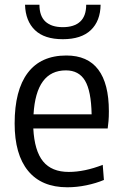

<svg xmlns="http://www.w3.org/2000/svg" viewBox="-20 -784 520 813"><path d="M265 9Q156 9 99 -60.5Q42 -130 42 -261Q42 -402 97.5 -475.5Q153 -549 261 -549Q351 -549 396 -489.5Q441 -430 441 -313Q441 -288 439.5 -271.5Q438 -255 436 -240H121Q126 -145 162.5 -100.5Q199 -56 271 -56Q338 -56 415 -86L420 -22Q387 -8 346 0.5Q305 9 265 9ZM259 -486Q133 -486 122 -300H368Q366 -399 340 -442.5Q314 -486 259 -486ZM246 -618Q168 -618 128 -656.5Q88 -695 86 -764H147Q147 -716 172.5 -692.5Q198 -669 246 -669Q294 -669 319.5 -692.5Q345 -716 345 -764H406Q405 -695 364.5 -656.5Q324 -618 246 -618Z"/></svg>

Font: Encode Sans Condensed
Style: Regular
Weight: 400
Designer: Pablo Impallari, Andres Torresi
Foundry: Pablo Impallari, Andres Torresi
Version: Version 1.000; ttfautohint (v1.00) -l 8 -r 50 -G 200 -x 14 -